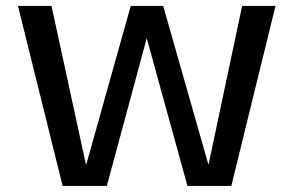

<svg xmlns="http://www.w3.org/2000/svg" viewBox="-20 -610 972 630"><path d="M185.5 0H330.5L461.5 -484.5L595 0H739L884 -590.5H774.5L664.5 -71H663.5L515.5 -590.5H409L263 -70H262L149 -590.5H39Z"/></svg>

Font: Anybody SemiExpanded
Style: Regular
Weight: 400
Width: 6
Designer: Tyler Finck
Foundry: Etcetera Type Company
Version: Version 1.113;gftools[0.9.25]